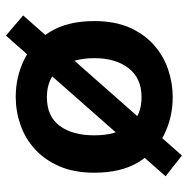

<svg xmlns="http://www.w3.org/2000/svg" viewBox="-13 -575 633 647"><g transform="rotate(90 303.5 -251.5)"><path d="M32 -13 504 -548 574 -493 100 45ZM307 12Q239 12 181 -16.5Q123 -45 87 -104Q51 -163 51 -253Q51 -321 72.5 -370.5Q94 -420 131 -453Q168 -486 214 -501.5Q260 -517 307 -517Q375 -517 433 -488.5Q491 -460 526.5 -401.5Q562 -343 562 -253Q562 -185 540.5 -135.5Q519 -86 483 -53Q447 -20 401 -4Q355 12 307 12ZM307 -93Q372 -93 404 -136Q436 -179 436 -253Q436 -325 404.5 -368.5Q373 -412 307 -412Q244 -412 210 -368.5Q176 -325 176 -253Q176 -179 210 -136Q244 -93 307 -93Z"/></g></svg>

Font: Inclusive Sans SemiBold
Style: Regular
Weight: 600
Designer: Olivia King
Foundry: Olivia King
Version: Version 2.004